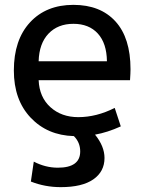

<svg xmlns="http://www.w3.org/2000/svg" viewBox="-20 -550 619 790"><path d="M410 100Q410 156 364 188Q318 220 230 220Q165 220 107 197L119 115Q167 140 218 140Q310 140 310 73Q310 36 284 10Q175 7 106 -66Q37 -139 37 -260Q37 -386 103.5 -458Q170 -530 282 -530Q393 -530 455 -462Q517 -394 517 -265Q517 -250 515 -220H139Q142 -150 187.5 -109Q233 -68 302 -68Q377 -68 452 -106L477 -30Q422 -5 371 4Q410 52 410 100ZM139 -298H420Q419 -372 382.5 -412Q346 -452 282 -452Q218 -452 179.5 -411.5Q141 -371 139 -298Z"/></svg>

Font: M PLUS 1p Medium
Style: Regular
Weight: 500
Version: Version 1.062